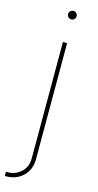

<svg xmlns="http://www.w3.org/2000/svg" viewBox="-152 -755 509 997"><g transform="rotate(15 103.0 -256.0)"><path d="M99.6 -545.9H122.1V79.1Q122.1 117.7 104.7 145.8Q87.4 173.8 59.1 189Q30.8 204.1 -2.9 204.1H-11.7V181.6H-2.9Q37.6 181.6 68.6 154.3Q99.6 127 99.6 79.1ZM110.8 -670.4Q101.6 -670.4 94.7 -677.2Q87.9 -684.1 87.9 -693.4Q87.9 -703.1 94.7 -709.7Q101.6 -716.3 110.8 -716.3Q120.6 -716.3 127.2 -709.7Q133.8 -703.1 133.8 -693.4Q133.8 -684.1 127.2 -677.2Q120.6 -670.4 110.8 -670.4Z"/></g></svg>

Font: Inter Thin
Style: Regular
Weight: 250
Designer: Rasmus Andersson
Foundry: rsms
Version: Version 4.001;git-66647c0bb